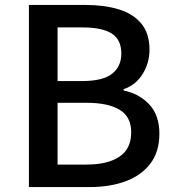

<svg xmlns="http://www.w3.org/2000/svg" viewBox="-20 -757 707 777"><path d="M97 0V-737H326Q401 -737 459.5 -719.5Q518 -702 551.5 -662Q585 -622 585 -556Q585 -503 557.5 -458Q530 -413 480 -396V-391Q543 -378 584 -334.5Q625 -291 625 -216Q625 -143 588.5 -95Q552 -47 488.5 -23.5Q425 0 343 0ZM213 -429H312Q396 -429 433.5 -458.5Q471 -488 471 -540Q471 -597 432 -621.5Q393 -646 315 -646H213ZM213 -91H330Q416 -91 463.5 -123Q511 -155 511 -222Q511 -284 464.5 -312.5Q418 -341 330 -341H213Z"/></svg>

Font: Source Han Sans SC Medium
Style: Regular
Weight: 500
Designer: Ryoko NISHIZUKA 西塚涼子 (kana, bopomofo & ideographs); Paul D. Hunt (Latin, Greek & Cyrillic); Sandoll Communications 산돌커뮤니
Foundry: Adobe
Version: Version 2.004;hotconv 1.0.118;makeotfexe 2.5.65603